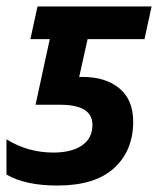

<svg xmlns="http://www.w3.org/2000/svg" viewBox="-29 -564 489 594"><path d="M383 -187Q383 -256 340 -291Q297 -326 227 -326H216L242 -443H418L440 -544H87L65 -443H125L81 -240H156Q257 -240 257 -178Q257 -136 224.5 -114Q192 -92 136 -92Q57 -92 -9 -133V-24Q49 10 149 10Q265 10 324 -44Q383 -98 383 -187Z"/></svg>

Font: Noto Sans UI SemiCondensed
Style: Bold Italic
Weight: 700
Width: 4
Designer: Monotype Design Team
Foundry: Monotype Imaging Inc.
Version: 1.001